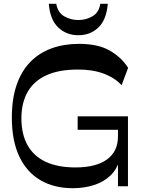

<svg xmlns="http://www.w3.org/2000/svg" viewBox="-20 -969 740 999"><path d="M358.4 10.2Q261 10.2 189.7 -31.8Q118.4 -73.8 80 -155.7Q41.6 -237.6 41.6 -356.6Q41.6 -455.1 66.7 -527.6Q91.8 -600 138.2 -647.2Q184.6 -694.4 248.9 -717.6Q313.2 -740.8 391.1 -740.8Q491.2 -740.8 552.3 -705.1Q613.3 -669.4 646.6 -616L612.7 -525.8Q575.9 -565.3 517.9 -586.5Q460 -607.7 384.4 -607.1Q286.6 -607.1 221.6 -577.5Q156.6 -547.9 124.2 -491.4Q91.9 -435 91.3 -354.9Q91.3 -270.6 123.4 -213.3Q155.6 -156.1 218.2 -126.9Q280.9 -97.8 373.1 -97.8Q478 -97.8 535.9 -138.8Q593.8 -179.8 593.8 -259.6V-330.2L628.7 -293.6H384.1V-363.6H645.8V0H593.8V-141.6L602 -137.9Q589.2 -89.2 555.1 -56.2Q520.9 -23.2 470.3 -6.5Q419.8 10.2 358.4 10.2ZM387.3 -785.7Q325.4 -785.7 282.9 -826.2Q240.5 -866.6 233.9 -949.2H272.7Q280.4 -903.8 314 -884.3Q347.6 -864.8 387.3 -864.8Q427.4 -864.8 461.1 -884.3Q494.9 -903.8 501.9 -949.2H540.8Q534.1 -866.6 492.2 -826.2Q450.3 -785.7 387.3 -785.7Z"/></svg>

Font: Savate ExtraLight
Style: Regular
Weight: 200
Designer: Max Esnée
Foundry: Plomb Type
Version: Version 2.000